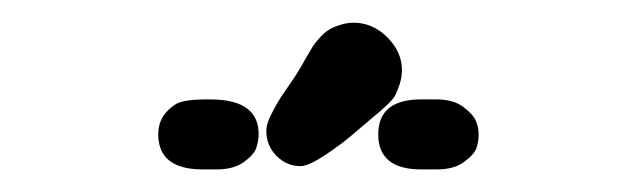

<svg xmlns="http://www.w3.org/2000/svg" viewBox="-20 -630 565 170"><path d="M120.1 -511.2Q120.1 -528.3 136.2 -538.1Q143.1 -542 164.1 -542Q178.2 -542 185.1 -540Q209 -534.2 209 -511.2Q209 -505.4 207 -499.3Q205.1 -493.2 196 -486.6Q187 -480 171.9 -480H158.2Q120.1 -480.5 120.1 -511.2ZM215.8 -514.2Q215.8 -517.1 216.8 -520.5Q217.8 -523.9 219 -526.4Q220.2 -528.8 223.1 -534.4Q226.1 -540 229 -544.4Q231.9 -548.8 238.5 -558.3Q245.1 -567.9 250 -577.1L252.9 -582Q255.9 -586.9 257.3 -589.4Q258.8 -591.8 262.9 -596.4Q267.1 -601.1 271 -603.5Q274.9 -606 281 -607.9Q287.1 -609.9 293 -609.9Q310.1 -609.9 323 -596.9Q335.9 -584 335.9 -567.9Q335.9 -562 334 -555.9Q332 -549.8 330.1 -545.9Q328.1 -542 321.5 -535.9Q314.9 -529.8 310.5 -526.4Q306.2 -522.9 295.2 -513.4Q284.2 -503.9 276.9 -499Q254.9 -482.9 246.1 -482.9Q233.9 -482.9 224.9 -491.9Q215.8 -501 215.8 -514.2ZM353 -542H366.2Q381.3 -542 390.1 -535.4Q398.9 -528.8 401.4 -522.9Q403.8 -517.1 403.8 -511Q403.8 -504.9 401.9 -499Q399.9 -493.2 390.9 -486.6Q381.8 -480 367.2 -480H353Q314.9 -480 314.9 -511Q314.9 -542 353 -542Z"/></svg>

Font: CMU Typewriter Text
Style: Bold
Weight: 700
Version: Version 0.7.0